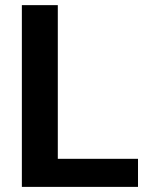

<svg xmlns="http://www.w3.org/2000/svg" viewBox="-20 -731 581 751"><path d="M519.8 -109.8V0H162V-109.8ZM206.1 -710.9V0H65.5V-710.9Z"/></svg>

Font: Vazirmatn
Style: Regular
Weight: 400
Designer: Saber Rastikerdar
Foundry: Saber Rastikerdar
Version: Version 33.003;September 2, 2022;FontCreator 14.0.0.2862 64-